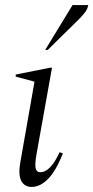

<svg xmlns="http://www.w3.org/2000/svg" viewBox="-20 -727 368 757"><path d="M105 10Q76 10 63.5 -14.5Q51 -39 61 -92L116 -405L42 -425V-433L177 -460H185L124 -119Q117 -79 120.5 -63.5Q124 -48 139 -48Q179 -48 215 -127L228 -122Q200 -52 169 -21Q138 10 105 10ZM158 -530 266 -707H328Q325 -692 316.5 -680Q308 -668 291 -651L168 -530Z"/></svg>

Font: Spectral Light
Style: Italic
Weight: 300
Italic angle: -10°
Designer: Jean-Baptiste Levee
Foundry: Production Type
Version: Version 2.001